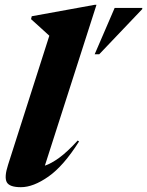

<svg xmlns="http://www.w3.org/2000/svg" viewBox="-20 -765 612 798"><path d="M185 -616.5Q171.5 -629 151 -647.5Q130.5 -666 109 -685.5L112 -697.5L373.5 -745H381L166.5 -76.5Q192.5 -85 225.8 -109Q259 -133 303 -181L308.5 -177Q244.5 -75.5 181.5 -31.2Q118.5 13 67 13Q19 13 8 -8Q-3 -29 13.5 -80ZM373.5 -539.5 456.5 -732H571.5L571 -727L392.5 -539.5Z"/></svg>

Font: Newsreader 72pt
Style: Bold Italic
Weight: 700
Italic angle: -17°
Designer: Hugues Gentile
Foundry: Production Type
Version: Version 1.003; ttfautohint (v1.8.3)